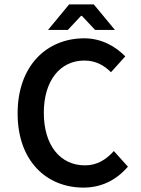

<svg xmlns="http://www.w3.org/2000/svg" viewBox="-20 -840 639 872"><path d="M60 -325C60 -108 192 12 359 12C441 12 508 -22 561 -83L497 -154C460 -113 419 -89 366 -89C254 -89 179 -179 179 -328C179 -475 254 -565 363 -565C414 -565 452 -544 484 -512L549 -584C507 -627 443 -666 363 -666C190 -666 60 -539 60 -325ZM288 -704 348 -768H352L412 -704H502L406 -820H294L198 -704Z"/></svg>

Font: Source Code Pro Semibold
Style: Regular
Weight: 600
Monospace: yes
Designer: Paul D. Hunt
Foundry: Adobe Systems Incorporated
Version: Version 1.017;PS 1.000;hotconv 1.0.70;makeotf.lib2.5.5900